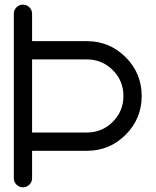

<svg xmlns="http://www.w3.org/2000/svg" viewBox="-20 -801 665 821"><path d="M39.1 -742.2Q39.1 -758.3 50.5 -769.8Q62 -781.2 78.1 -781.2Q94.2 -781.2 105.7 -769.8Q117.2 -758.3 117.2 -742.2V-625H351.6Q448.7 -625 517.3 -556.4Q585.9 -487.8 585.9 -390.6Q585.9 -293.5 517.3 -224.9Q448.7 -156.2 351.6 -156.2H117.2V-39.1Q117.2 -22.9 105.7 -11.5Q94.2 0 78.1 0Q62 0 50.5 -11.5Q39.1 -22.9 39.1 -39.1ZM351.6 -234.4Q416.5 -234.4 462.2 -280Q507.8 -325.7 507.8 -390.6Q507.8 -455.6 462.2 -501.2Q416.5 -546.9 351.6 -546.9H117.2V-234.4Z"/></svg>

Font: Comfortaa
Style: Regular
Weight: 400
Designer: Johan Aakerlund - aajohan
Foundry: Johan Aakerlund
Version: Version 2.004 2013